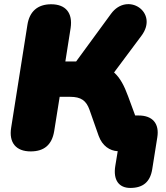

<svg xmlns="http://www.w3.org/2000/svg" viewBox="-20 -736 818 946"><path d="M622 190C685 190 720 160 730 98L755 -59C766 -127 732 -167 663 -167H646L611 -262C592 -314 572 -352 542 -379L677 -560C764 -676 608 -779 527 -668L355 -433H302L328 -598C339 -672 304 -715 232 -715C165 -715 125 -679 115 -613L35 -107C23 -33 59 10 131 10C198 10 236 -23 247 -90L274 -259H325C380 -259 405 -240 421 -195L466 -67C484 -17 521 7 560 9L548 82C537 150 565 190 622 190Z"/></svg>

Font: SN Pro Black
Style: Italic
Weight: 900
Italic angle: -9°
Designer: Tobias Whetton
Foundry: Supernotes
Version: Version 1.001;Glyphs 3.2 (3249)